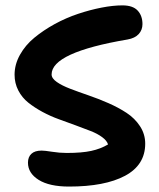

<svg xmlns="http://www.w3.org/2000/svg" viewBox="-20 -706 593 714"><path d="M236.8 -12.2Q163.6 -12.2 123.8 -37.1Q84 -62 84 -101.1Q84 -122.1 96.7 -134Q109.4 -146 134.8 -146Q146.5 -146 173.8 -141.6Q201.2 -137.2 228 -137.2Q284.2 -137.2 319.1 -144.8Q354 -152.3 381.8 -168.9Q377.4 -183.1 359.9 -196Q342.3 -209 317.1 -218.8Q292 -228.5 261 -240Q230 -251.5 198.7 -262.7Q167.5 -273.9 137.7 -290Q107.9 -306.2 85 -324.5Q62 -342.8 48.1 -369.6Q34.2 -396.5 34.2 -428.2Q34.2 -466.3 54.2 -502.2Q74.2 -538.1 107.7 -565.7Q141.1 -593.3 183.3 -616.5Q225.6 -639.6 270.3 -654.5Q314.9 -669.4 357.7 -677.7Q400.4 -686 435.1 -686Q474.1 -686 491.9 -666.7Q509.8 -647.5 509.8 -616.2Q509.8 -594.7 495.8 -579.3Q481.9 -564 454.1 -559.1Q171.9 -511.2 171.9 -429.2Q171.9 -414.6 191.2 -401.1Q210.4 -387.7 241 -376Q271.5 -364.3 308.6 -351.6Q345.7 -338.9 383.1 -322.5Q420.4 -306.2 450.9 -286.1Q481.4 -266.1 500.7 -236.6Q520 -207 520 -171.9Q520 -92.3 444.8 -52.2Q369.6 -12.2 236.8 -12.2Z"/></svg>

Font: Shantell Sans Irregular
Style: Regular
Weight: 600
Designer: Stephen Nixon, Anya Danilova, Shantell Martin
Foundry: Arrow Type
Version: Version 1.006;[9816181b4]